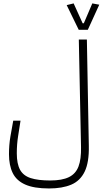

<svg xmlns="http://www.w3.org/2000/svg" viewBox="-20 -921 626 1105"><path d="M262.2 163.6Q175.8 163.6 125.2 141.1Q74.7 118.7 53.2 74.7Q31.7 30.8 31.7 -33.7Q31.7 -87.4 39.8 -134.8Q47.9 -182.1 56.2 -226.6H98.1Q91.8 -184.1 84.2 -137.5Q76.7 -90.8 76.7 -38.6Q76.7 22 95.5 56.2Q114.3 90.3 156.7 104Q199.2 117.7 269 117.7Q337.4 117.7 376.7 98.4Q416 79.1 431.9 36.9Q447.8 -5.4 446.3 -74.7L433.6 -693.4H480L491.2 -81.5Q493.2 13.2 467.3 66.7Q441.4 120.1 389.9 141.8Q338.4 163.6 262.2 163.6ZM433.1 -749.5 363.8 -891.6 403.8 -901.4 455.6 -787.1H462.4L511.2 -901.4L551.3 -894L485.4 -749.5Z"/></svg>

Font: Cascadia Code ExtraLight
Style: Regular
Weight: 200
Monospace: yes
Designer: Aaron Bell
Foundry: Saja Typeworks
Version: Version 2407.024; ttfautohint (v1.8.4)